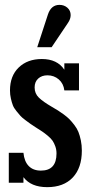

<svg xmlns="http://www.w3.org/2000/svg" viewBox="-20 -750 372 788"><path d="M258.8 -655.8 191.9 -556.2H132.8L176.8 -690.9Q189.9 -730 224.1 -730Q243.2 -730 256.6 -718.3Q270 -706.5 270 -688Q270 -671.9 258.8 -655.8ZM193.8 -311Q209.5 -301.8 218.3 -296.4Q227.1 -291 241.7 -280.3Q256.3 -269.5 265.1 -260.5Q273.9 -251.5 284.9 -237.3Q295.9 -223.1 301.8 -208.5Q307.6 -193.8 311.8 -174.1Q315.9 -154.3 315.9 -131.8Q315.9 -61 278.6 -21.5Q241.2 18.1 173.8 18.1Q106.9 18.1 76.2 -22.9V0H16.1V-123H76.2Q79.6 -87.4 97.9 -68.6Q116.2 -49.8 147.9 -49.8Q211.9 -49.8 211.9 -120.1Q211.9 -135.7 207 -149.4Q202.1 -163.1 195.6 -172.6Q189 -182.1 176 -192.9Q163.1 -203.6 153.6 -210Q144 -216.3 127 -227.1Q109.9 -238.3 105 -241.7Q100.1 -245.1 84.7 -256.6Q69.3 -268.1 63.7 -274.7Q58.1 -281.2 47.6 -293.9Q37.1 -306.6 32.7 -318.1Q28.3 -329.6 24.7 -345.5Q21 -361.3 21 -378.9Q21 -438.5 56.9 -473.1Q92.8 -507.8 151.9 -507.8Q214.8 -507.8 244.1 -463.9V-490.2H304.2V-378.9H244.1Q240.7 -407.2 221.2 -424.1Q201.7 -440.9 174.8 -440.9Q151.4 -440.9 136.7 -427.5Q122.1 -414.1 122.1 -391.1Q122.1 -366.2 139.4 -349.4Q156.7 -332.5 193.8 -311Z"/></svg>

Font: Margherita Bold
Style: Regular
Weight: 700
Designer: James Puckett
Foundry: Dunwich Type Founders
Version: Version 1.008;hotconv 1.0.109;makeotfexe 2.5.65596